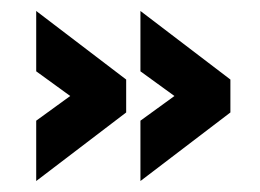

<svg xmlns="http://www.w3.org/2000/svg" viewBox="-20 -525 474 350"><path d="M210 -380V-320L46 -195V-305L108 -350L46 -395V-505ZM400 -380V-320L236 -195V-305L298 -350L236 -395V-505Z"/></svg>

Font: Bebas Kai
Style: Regular
Weight: 400
Designer: Ryoichi Tsunekawa
Foundry: Dharma Type
Version: Version 1.001;PS 001.001;hotconv 1.0.70;makeotf.lib2.5.58329